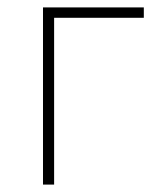

<svg xmlns="http://www.w3.org/2000/svg" viewBox="-20 -498 434 518"><path d="M96 0H126V-450H368V-478H96Z"/></svg>

Font: Source Sans Pro ExtraLight
Style: Regular
Weight: 200
Designer: Paul D. Hunt
Foundry: Adobe Systems Incorporated
Version: Version 3.006;hotconv 1.0.111;makeotfexe 2.5.65597